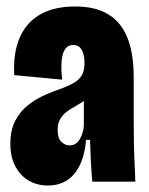

<svg xmlns="http://www.w3.org/2000/svg" viewBox="-20 -561 459 593"><path d="M128 12Q95 12 69 -3Q43 -18 27.5 -47Q12 -76 12 -117Q12 -160 27.5 -189Q43 -218 67.5 -237Q92 -256 119.5 -268Q147 -280 171 -288Q197 -298 212 -307.5Q227 -317 234 -331Q241 -345 241 -366Q241 -392 232.5 -407Q224 -422 206 -422Q190 -422 181.5 -410Q173 -398 170.5 -374.5Q168 -351 172 -315L24 -329Q21 -378 31.5 -417.5Q42 -457 65.5 -484.5Q89 -512 125.5 -526.5Q162 -541 213 -541Q274 -541 314 -517Q354 -493 373.5 -444.5Q393 -396 393 -321V-188Q393 -157 393.5 -125Q394 -93 395.5 -61Q397 -29 398 0H265Q262 -34 260.5 -65Q259 -96 258 -129H246Q242 -83 226.5 -51Q211 -19 186 -3.5Q161 12 128 12ZM195 -112Q206 -112 214 -117.5Q222 -123 227.5 -133Q233 -143 236 -154.5Q239 -166 239 -178V-264L264 -272Q255 -260 243.5 -252Q232 -244 219.5 -237Q207 -230 196 -223Q185 -216 177 -208Q169 -200 163.5 -188.5Q158 -177 158 -160Q158 -134 169.5 -123Q181 -112 195 -112Z"/></svg>

Font: Bricolage Grotesque 72pt Condensed ExtraBold
Style: Regular
Weight: 800
Width: 3
Designer: Mathieu Triay
Foundry: Atelier Triay
Version: Version 1.001;gftools[0.9.33.dev8+g029e19f]